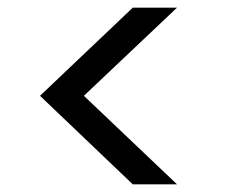

<svg xmlns="http://www.w3.org/2000/svg" viewBox="-20 -615 595 499"><path d="M325 -136 84 -366 325 -595H440L198 -366L440 -136Z"/></svg>

Font: Fz Poppins
Style: Regular
Weight: 400
Designer: Ninad Kale (Devanagari), Jonny Pinhorn (Latin)
Foundry: Indian Type Foundry
Version: Vit hóa bi Vntype.Com & FontZin.Com